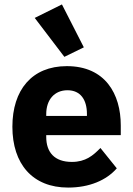

<svg xmlns="http://www.w3.org/2000/svg" viewBox="-20 -836 602 868"><path d="M271 -579 359 -622 260 -816 137 -755ZM288 12C384 12 461 -21 508 -75L434 -167C401 -133 367 -104 305 -104C226 -104 189 -148 189 -217V-225H526V-269C526 -411 456 -537 282 -537C124 -537 36 -429 36 -263C36 -95 127 12 288 12ZM285 -428C344 -428 373 -385 373 -321V-312H189V-320C189 -385 226 -428 285 -428Z"/></svg>

Font: IBM Plex Sans Thai Looped
Style: Bold
Weight: 700
Designer: Mike Abbink, Paul van der Laan, Pieter van Rosmalen, Ben Mitchell, Mark Frömberg
Foundry: Bold Monday
Version: Version 1.1